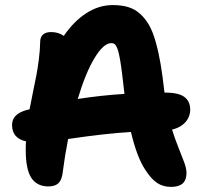

<svg xmlns="http://www.w3.org/2000/svg" viewBox="-20 -776 807 761"><path d="M658.2 -35.2Q626.5 -35.2 602.8 -50.8Q579.1 -66.4 555.2 -104Q522.9 -152.3 499 -252.9Q398.9 -247.1 250 -225.1Q236.8 -157.7 229 -96.2Q226.1 -64.9 212.6 -51Q199.2 -37.1 171.9 -37.1Q126.5 -37.1 104.2 -71Q82 -105 82 -181.2Q82 -204.6 83 -215.8Q27.8 -228 27.8 -280.8Q27.8 -322.8 82 -338.9Q84.5 -339.4 89.6 -340.8Q94.7 -342.3 97.2 -342.8Q101.6 -366.7 110.4 -409.4Q119.1 -452.1 124.3 -478.3Q129.4 -504.4 134 -541Q138.7 -577.6 139.2 -608.9Q139.2 -648.9 183.1 -648.9Q211.4 -648.9 232.9 -633.8Q272.5 -691.9 322.3 -723.9Q372.1 -755.9 426.8 -755.9Q461.9 -755.9 488.5 -747.8Q515.1 -739.7 535.9 -720.7Q556.6 -701.7 571.3 -675.8Q585.9 -649.9 597.4 -608.9Q608.9 -567.9 616.7 -521.5Q624.5 -475.1 631.8 -410.2V-409.2Q687.5 -409.2 710.7 -391.8Q733.9 -374.5 733.9 -341.8Q733.9 -313 714.8 -291.7Q695.8 -270.5 662.1 -262.2Q672.4 -228 687.5 -190.7Q702.6 -153.3 710.9 -130.4Q719.2 -107.4 719.2 -89.8Q719.2 -35.2 658.2 -35.2ZM420.9 -605Q390.6 -605 355 -546.4Q319.3 -487.8 288.1 -383.8Q383.8 -398.4 473.1 -403.8Q473.1 -410.2 472.2 -413.1Q467.3 -457.5 463.6 -486.6Q460 -515.6 456.1 -538.1Q452.1 -560.5 448.7 -572.8Q445.3 -585 440.9 -592.8Q436.5 -600.6 432.1 -602.8Q427.7 -605 420.9 -605Z"/></svg>

Font: Shantell Sans Bouncy
Style: Bold
Weight: 700
Designer: Stephen Nixon, Anya Danilova, Shantell Martin
Foundry: Arrow Type
Version: Version 1.006;[9816181b4]